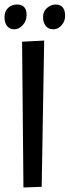

<svg xmlns="http://www.w3.org/2000/svg" viewBox="-41 -832 309 852"><path d="M57 -647 155 -652 144 -3 63 0ZM195.5 -702Q174 -702 162 -717Q150 -732 150 -756.5Q150 -781 167.5 -796.5Q185 -812 206 -812Q227 -812 237.5 -799Q248 -786 248 -762Q248 -738 232.5 -720Q217 -702 195.5 -702ZM34 -812Q77 -812 77 -766Q77 -739 60 -720.5Q43 -702 22.5 -702Q2 -702 -9.5 -716.5Q-21 -731 -21 -756.5Q-21 -782 -5 -797Q11 -812 34 -812Z"/></svg>

Font: Fresca
Style: Regular
Weight: 400
Designer: Iván Moreno
Foundry: Fontstage
Version: Version 1.001